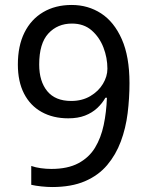

<svg xmlns="http://www.w3.org/2000/svg" viewBox="-20 -744 591 774"><path d="M190 10Q171 10 147 7.5Q123 5 106 1V-75Q123 -69 144.5 -66Q166 -63 187 -63Q253 -63 296 -86Q339 -109 363 -148.5Q387 -188 398 -240Q409 -292 411 -350H405Q392 -327 371.5 -308Q351 -289 322.5 -278Q294 -267 255 -267Q194 -267 148 -292.5Q102 -318 77 -366.5Q52 -415 52 -484Q52 -559 78.5 -612.5Q105 -666 154 -695Q203 -724 269 -724Q335 -724 387.5 -690Q440 -656 471 -586Q502 -516 502 -409Q502 -348 494.5 -287.5Q487 -227 467 -173.5Q447 -120 412 -78.5Q377 -37 322.5 -13.5Q268 10 190 10ZM267 -337Q311 -337 344 -356.5Q377 -376 395 -406Q413 -436 413 -467Q413 -511 397 -552.5Q381 -594 349.5 -621.5Q318 -649 270 -649Q212 -649 175 -609Q138 -569 138 -484Q138 -416 170.5 -376.5Q203 -337 267 -337Z"/></svg>

Font: hexlgurmukhi05
Style: Book
Weight: 400
Designer: Jelle Bosma - Monotype Design Team
Foundry: Monotype Imaging Inc.
Version: Version 2.003